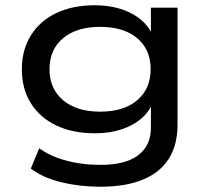

<svg xmlns="http://www.w3.org/2000/svg" viewBox="-20 -520 795 729"><path d="M362 189Q283 189 213 172Q143 155 97 120L129 43Q161 66 198.5 79.5Q236 93 277 99.5Q318 106 363 106Q456 106 504.5 69.5Q553 33 553 -35V-128H559Q538 -76 479.5 -45Q421 -14 340 -14Q256 -14 194 -43.5Q132 -73 97.5 -127.5Q63 -182 63 -257Q63 -331 97.5 -386Q132 -441 194 -470.5Q256 -500 339 -500Q421 -500 480 -468.5Q539 -437 560 -384H553V-491H654V-46Q654 30 621 82.5Q588 135 522.5 162Q457 189 362 189ZM360 -96Q450 -96 501 -139.5Q552 -183 552 -257Q552 -332 501 -375Q450 -418 360 -418Q271 -418 219.5 -375Q168 -332 168 -257Q168 -183 219.5 -139.5Q271 -96 360 -96Z"/></svg>

Font: Nunito Sans 10pt Expanded Medium
Style: Regular
Weight: 500
Width: 7
Designer: Vernon Adams
Foundry: Vernon Adams
Version: Version 3.101;gftools[0.9.27]